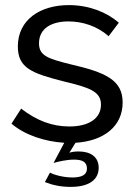

<svg xmlns="http://www.w3.org/2000/svg" viewBox="-20 -551 534 753"><path d="M156 163C183 174 217 182 257 182C329 182 367 154 367 107C367 64 335 43 288 43C277 43 263 44 252 48L276 9C389 2 461 -57 461 -149C461 -237 395 -267 256 -299C167 -321 133 -333 133 -381C133 -441 184 -467 248 -467C305 -467 362 -448 406 -409L446 -462C399 -503 329 -531 250 -531C138 -531 50 -474 50 -369C50 -285 103 -264 229 -232C329 -208 376 -193 376 -141C376 -86 328 -55 252 -55C184 -55 124 -78 63 -125L25 -66C78 -21 155 4 232 9L190 88C207 83 242 75 270 75C301 75 321 83 321 110C321 135 300 145 264 145C229 145 193 135 176 126Z"/></svg>

Font: Raleway Med
Style: Regular
Weight: 500
Designer: Matt McInerney, Pablo Impallari, Rodrigo Fuenzalida
Foundry: Matt McInerney, Pablo Impallari, Rodrigo Fuenzalida
Version: Version 3.00 July 28, 2015